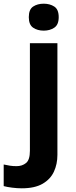

<svg xmlns="http://www.w3.org/2000/svg" viewBox="-84 -780 409 1040"><path d="M72 -687Q72 -729 95.5 -744.5Q119 -760 153 -760Q186 -760 210 -744.5Q234 -729 234 -687Q234 -646 210 -630Q186 -614 153 -614Q119 -614 95.5 -630Q72 -646 72 -687ZM34 240Q9 240 -18.5 236.5Q-46 233 -64 228V111Q-46 115 -30 117.5Q-14 120 6 120Q36 120 57 103Q78 86 78 37V-546H227V59Q227 109 208 150Q189 191 146.5 215.5Q104 240 34 240Z"/></svg>

Font: Noto IKEA Latin
Style: Bold
Weight: 700
Designer: Monotype Design Team
Foundry: Monotype Imaging Inc.
Version: Version 1.0